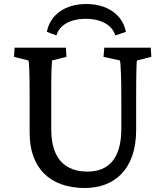

<svg xmlns="http://www.w3.org/2000/svg" viewBox="-20 -928 826 959"><path d="M53 -690 50 -644 122 -626C125 -619 128 -577 128 -452V-264C128 -89 229 11 404 11C551 11 660 -82 660 -278V-431C660 -570 662 -619 664 -626L736 -644L733 -690H501L497 -644L579 -626C583 -612 586 -537 586 -431V-285C586 -132 519 -71 417 -71C309 -71 237 -131 236 -279V-452C235 -576 239 -614 240 -626L312 -644L309 -690ZM214 -769 262 -751C276 -802 330 -834 409 -834C486 -834 541 -802 556 -751L609 -769C592 -856 514 -908 411 -908C307 -908 231 -856 214 -769Z"/></svg>

Font: TPK Tissa Web Medium
Style: Regular
Weight: 500
Designer: Jacques Le Bailly, Suppakit Chalermlarp | Katatrad Co.,Ltd.
Foundry: Jacques Le Bailly, Cadson Demak Co.,Ltd.
Version: Version 5.000;Glyphs 3.1.2 (3151)